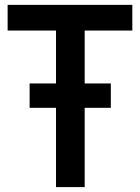

<svg xmlns="http://www.w3.org/2000/svg" viewBox="-20 -765 572 785"><path d="M209 0V-324.2H101.1V-423.8H209V-640.1H11.2V-745.1H521V-640.1H326.2V-423.8H433.1V-324.2H326.2V0Z"/></svg>

Font: Plus Jakarta Sans SemiBold
Style: Regular
Weight: 600
Designer: Gumpita Rahayu
Foundry: Tokotype
Version: Version 2.006